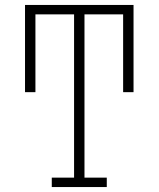

<svg xmlns="http://www.w3.org/2000/svg" viewBox="-20 -755 640 775"><path d="M189 0V-38H279V-697H123V-383H81V-735H519V-383H477V-697H321V-38H411V0Z"/></svg>

Font: Iosevka Curly Slab XLtEx
Style: Regular
Weight: 200
Width: 7
Monospace: yes
Designer: Belleve Invis
Foundry: Belleve Invis
Version: Version 11.1.0; ttfautohint (v1.8.3)